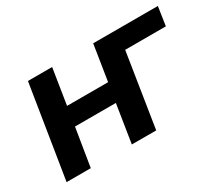

<svg xmlns="http://www.w3.org/2000/svg" viewBox="-97 -691 1003 887"><g transform="rotate(-30 405.0 -247.0)"><path d="M38 0 117 -494H246L216 -304H435L465 -494H810L795 -394H578L516 0H386L418 -203H200L167 0Z"/></g></svg>

Font: Nunito Sans 10pt
Style: Bold Italic
Weight: 700
Italic angle: -9°
Designer: Vernon Adams
Foundry: Vernon Adams
Version: Version 3.101;gftools[0.9.27]